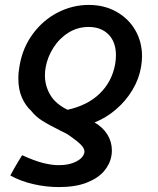

<svg xmlns="http://www.w3.org/2000/svg" viewBox="-20 -581 640 780"><path d="M557 -352.5Q557 -332 553 -309Q545 -260.5 518.2 -215.8Q491.5 -171 451.2 -136.5Q411 -102 364 -83.5Q398 -64 416.2 -34.5Q434.5 -5 434.5 30Q434.5 42.5 432.5 52.5Q426.5 86.5 402 115Q377.5 143.5 331.8 161.2Q286 179 219.5 179Q168 179 116.2 167.2Q64.5 155.5 22 132Q35.5 106 54.5 74.5L70 49.5Q119 72 154.5 81Q190 90 219 90Q261.5 90 290.2 75Q319 60 323 37.5Q324.5 22.5 307.5 5.8Q290.5 -11 252 -37L226 -50Q178.5 -73.5 151.2 -90.8Q124 -108 106 -131.5Q83 -152.5 68.8 -185.2Q54.5 -218 54.5 -262Q54.5 -287.5 59.5 -314Q72 -387.5 113.8 -443.8Q155.5 -500 215.2 -530.5Q275 -561 340.5 -561Q404 -561 453.2 -533.2Q502.5 -505.5 529.8 -458Q557 -410.5 557 -352.5ZM165.5 -307.5Q162.5 -292 162.5 -275Q162.5 -232.5 184 -195.8Q205.5 -159 254.5 -135Q336 -153 385.5 -201.2Q435 -249.5 448 -321Q451 -340 451 -356.5Q451 -410.5 420.8 -441Q390.5 -471.5 340 -471.5Q295 -471.5 258 -448.2Q221 -425 197 -387.2Q173 -349.5 165.5 -307.5Z"/></svg>

Font: JuliaMono SemiBold
Style: Italic
Weight: 600
Italic angle: -9°
Monospace: yes
Designer: cormullion
Foundry: corm
Version: Version 0.056; ttfautohint (v1.8.4)